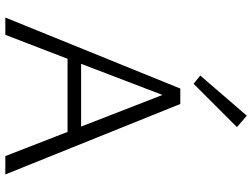

<svg xmlns="http://www.w3.org/2000/svg" viewBox="-133 -815 948 722"><g transform="rotate(90 341.0 -454.0)"><path d="M295 -708 264 -733 415 -908 458 -871ZM476 -234H201L111 0H46L313 -658H371L636 0H567ZM456 -285 337 -591 220 -285Z"/></g></svg>

Font: Ysabeau Infant Semilight
Style: Regular
Weight: 300
Designer: Christian Thalmann (Catharsis Fonts)
Version: Version 0.003